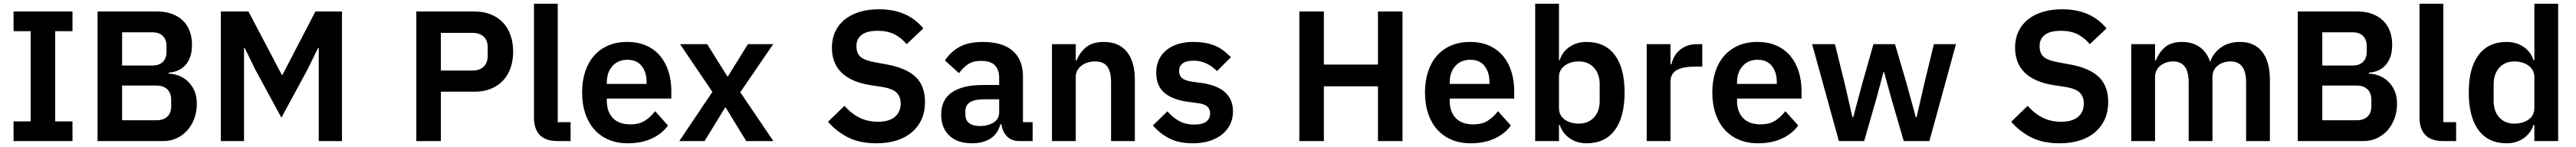

<svg xmlns="http://www.w3.org/2000/svg" viewBox="-20 -760 13858 792"><path d="M53 0V-106H145V-592H53V-698H370V-592H277V-106H370V0Z M505 -698H828Q871 -698 905.5 -685Q940 -672 964 -649Q988 -626 1000.5 -592.5Q1013 -559 1013 -519Q1013 -479 1002.5 -451.5Q992 -424 974.5 -406Q957 -388 934.5 -379Q912 -370 888 -369V-363Q911 -363 937.5 -354Q964 -345 986.5 -325.5Q1009 -306 1024 -275.5Q1039 -245 1039 -200Q1039 -158 1025.5 -121.5Q1012 -85 988 -58Q964 -31 931 -15.5Q898 0 859 0H505ZM637 -112H821Q859 -112 880 -131.5Q901 -151 901 -188V-222Q901 -259 880 -279Q859 -299 821 -299H637ZM637 -407H800Q836 -407 856 -426.5Q876 -446 876 -481V-512Q876 -547 856 -566.5Q836 -586 800 -586H637Z M1695 -501H1691L1637 -390L1494 -126L1351 -390L1297 -501H1293V0H1168V-698H1317L1496 -357H1500L1677 -698H1820V0H1695Z M2220 0V-698H2534Q2582 -698 2620.5 -682.5Q2659 -667 2686 -638.5Q2713 -610 2727 -570Q2741 -530 2741 -482Q2741 -433 2727 -393.5Q2713 -354 2686 -325.5Q2659 -297 2620.5 -281.5Q2582 -266 2534 -266H2352V0ZM2352 -380H2522Q2560 -380 2582 -400.5Q2604 -421 2604 -459V-505Q2604 -543 2582 -563Q2560 -583 2522 -583H2352Z M2981 0Q2915 0 2884 -33Q2853 -66 2853 -126V-740H2981V-102H3050V0Z M3358 12Q3300 12 3254.5 -7.5Q3209 -27 3177.5 -62.5Q3146 -98 3129 -148.5Q3112 -199 3112 -262Q3112 -324 3128.5 -374Q3145 -424 3176 -459.5Q3207 -495 3252 -514.5Q3297 -534 3354 -534Q3415 -534 3460 -513Q3505 -492 3534 -456Q3563 -420 3577.5 -372.5Q3592 -325 3592 -271V-229H3245V-216Q3245 -159 3277 -124.5Q3309 -90 3372 -90Q3420 -90 3450.5 -110Q3481 -130 3505 -161L3574 -84Q3542 -39 3486.5 -13.5Q3431 12 3358 12ZM3356 -438Q3305 -438 3275 -404Q3245 -370 3245 -316V-308H3459V-317Q3459 -371 3432.5 -404.5Q3406 -438 3356 -438Z M3635 0 3813 -265 3639 -522H3785L3893 -349H3897L4004 -522H4140L3963 -263L4141 0H3995L3885 -180H3881L3771 0Z M4695 12Q4605 12 4542.5 -20Q4480 -52 4435 -104L4524 -190Q4560 -148 4604.5 -126Q4649 -104 4703 -104Q4764 -104 4795 -130.5Q4826 -157 4826 -202Q4826 -237 4806 -259Q4786 -281 4731 -291L4665 -301Q4456 -334 4456 -504Q4456 -551 4473.5 -589Q4491 -627 4524 -654Q4557 -681 4603.5 -695.5Q4650 -710 4709 -710Q4788 -710 4847 -684Q4906 -658 4948 -607L4858 -522Q4832 -554 4795 -574Q4758 -594 4702 -594Q4645 -594 4616.5 -572.5Q4588 -551 4588 -512Q4588 -472 4611 -453Q4634 -434 4685 -425L4750 -413Q4856 -394 4906.5 -345.5Q4957 -297 4957 -210Q4957 -160 4939.5 -119.5Q4922 -79 4888.5 -49.5Q4855 -20 4806.5 -4Q4758 12 4695 12Z M5465 0Q5423 0 5398.5 -24.5Q5374 -49 5368 -90H5362Q5349 -39 5309 -13.5Q5269 12 5210 12Q5130 12 5087 -30Q5044 -72 5044 -142Q5044 -223 5102 -262.5Q5160 -302 5267 -302H5356V-340Q5356 -384 5333 -408Q5310 -432 5259 -432Q5214 -432 5186.5 -412.5Q5159 -393 5140 -366L5064 -434Q5093 -479 5141 -506.5Q5189 -534 5268 -534Q5374 -534 5429 -486Q5484 -438 5484 -348V-102H5536V0ZM5253 -81Q5296 -81 5326 -100Q5356 -119 5356 -156V-225H5274Q5174 -225 5174 -161V-144Q5174 -112 5194.5 -96.5Q5215 -81 5253 -81Z M5640 0V-522H5768V-435H5773Q5789 -477 5823.5 -505.5Q5858 -534 5919 -534Q6000 -534 6043 -481Q6086 -428 6086 -330V0H5958V-317Q5958 -373 5938 -401Q5918 -429 5872 -429Q5852 -429 5833.5 -423.5Q5815 -418 5800.5 -407.5Q5786 -397 5777 -381.5Q5768 -366 5768 -345V0Z M6399 12Q6324 12 6273 -13.5Q6222 -39 6183 -84L6261 -160Q6290 -127 6324.5 -108Q6359 -89 6404 -89Q6450 -89 6470.5 -105Q6491 -121 6491 -149Q6491 -172 6476.5 -185.5Q6462 -199 6427 -204L6375 -211Q6290 -222 6245.5 -259.5Q6201 -297 6201 -369Q6201 -407 6215 -437.5Q6229 -468 6255 -489.5Q6281 -511 6317.5 -522.5Q6354 -534 6399 -534Q6437 -534 6466.5 -528.5Q6496 -523 6520 -512.5Q6544 -502 6564 -486.5Q6584 -471 6603 -452L6528 -377Q6505 -401 6473 -417Q6441 -433 6403 -433Q6361 -433 6342.5 -418Q6324 -403 6324 -379Q6324 -353 6339.5 -339.5Q6355 -326 6392 -320L6445 -313Q6614 -289 6614 -159Q6614 -121 6598.5 -89.5Q6583 -58 6555 -35.5Q6527 -13 6487.5 -0.5Q6448 12 6399 12Z M7394 -295H7103V0H6971V-698H7103V-412H7394V-698H7526V0H7394Z M7893 12Q7835 12 7789.5 -7.5Q7744 -27 7712.5 -62.5Q7681 -98 7664 -148.5Q7647 -199 7647 -262Q7647 -324 7663.5 -374Q7680 -424 7711 -459.5Q7742 -495 7787 -514.5Q7832 -534 7889 -534Q7950 -534 7995 -513Q8040 -492 8069 -456Q8098 -420 8112.5 -372.5Q8127 -325 8127 -271V-229H7780V-216Q7780 -159 7812 -124.5Q7844 -90 7907 -90Q7955 -90 7985.5 -110Q8016 -130 8040 -161L8109 -84Q8077 -39 8021.5 -13.5Q7966 12 7893 12ZM7891 -438Q7840 -438 7810 -404Q7780 -370 7780 -316V-308H7994V-317Q7994 -371 7967.5 -404.5Q7941 -438 7891 -438Z M8240 -740H8368V-436H8372Q8386 -481 8425 -507.5Q8464 -534 8516 -534Q8616 -534 8668.5 -463.5Q8721 -393 8721 -262Q8721 -130 8668.5 -59Q8616 12 8516 12Q8464 12 8425.5 -15Q8387 -42 8372 -87H8368V0H8240ZM8475 -94Q8525 -94 8556 -127Q8587 -160 8587 -216V-306Q8587 -362 8556 -395.5Q8525 -429 8475 -429Q8429 -429 8398.5 -406Q8368 -383 8368 -345V-179Q8368 -138 8398.5 -116Q8429 -94 8475 -94Z M8840 0V-522H8968V-414H8973Q8978 -435 8988.5 -454.5Q8999 -474 9016 -489Q9033 -504 9056.5 -513Q9080 -522 9111 -522H9139V-401H9099Q9034 -401 9001 -382Q8968 -363 8968 -320V0Z M9439 12Q9381 12 9335.5 -7.5Q9290 -27 9258.5 -62.5Q9227 -98 9210 -148.5Q9193 -199 9193 -262Q9193 -324 9209.5 -374Q9226 -424 9257 -459.5Q9288 -495 9333 -514.5Q9378 -534 9435 -534Q9496 -534 9541 -513Q9586 -492 9615 -456Q9644 -420 9658.5 -372.5Q9673 -325 9673 -271V-229H9326V-216Q9326 -159 9358 -124.5Q9390 -90 9453 -90Q9501 -90 9531.5 -110Q9562 -130 9586 -161L9655 -84Q9623 -39 9567.5 -13.5Q9512 12 9439 12ZM9437 -438Q9386 -438 9356 -404Q9326 -370 9326 -316V-308H9540V-317Q9540 -371 9513.5 -404.5Q9487 -438 9437 -438Z M9730 -522H9853L9906 -307L9947 -128H9951L9999 -307L10060 -522H10176L10239 -307L10288 -128H10292L10333 -307L10385 -522H10504L10361 0H10223L10156 -230L10117 -372H10114L10076 -230L10010 0H9874Z M11061 12Q10971 12 10908.5 -20Q10846 -52 10801 -104L10890 -190Q10926 -148 10970.5 -126Q11015 -104 11069 -104Q11130 -104 11161 -130.5Q11192 -157 11192 -202Q11192 -237 11172 -259Q11152 -281 11097 -291L11031 -301Q10822 -334 10822 -504Q10822 -551 10839.5 -589Q10857 -627 10890 -654Q10923 -681 10969.5 -695.5Q11016 -710 11075 -710Q11154 -710 11213 -684Q11272 -658 11314 -607L11224 -522Q11198 -554 11161 -574Q11124 -594 11068 -594Q11011 -594 10982.5 -572.5Q10954 -551 10954 -512Q10954 -472 10977 -453Q11000 -434 11051 -425L11116 -413Q11222 -394 11272.5 -345.5Q11323 -297 11323 -210Q11323 -160 11305.5 -119.5Q11288 -79 11254.5 -49.5Q11221 -20 11172.5 -4Q11124 12 11061 12Z M11447 0V-522H11575V-435H11580Q11595 -476 11628 -505Q11661 -534 11720 -534Q11774 -534 11813 -508Q11852 -482 11871 -429H11873Q11887 -473 11928.5 -503.5Q11970 -534 12033 -534Q12110 -534 12151.5 -481Q12193 -428 12193 -330V0H12065V-317Q12065 -429 11981 -429Q11962 -429 11944.5 -423.5Q11927 -418 11913.5 -407.5Q11900 -397 11892 -381.5Q11884 -366 11884 -345V0H11756V-317Q11756 -429 11672 -429Q11654 -429 11636.5 -423.5Q11619 -418 11605.5 -407.5Q11592 -397 11583.5 -381.5Q11575 -366 11575 -345V0Z M12343 -698H12666Q12709 -698 12743.5 -685Q12778 -672 12802 -649Q12826 -626 12838.5 -592.5Q12851 -559 12851 -519Q12851 -479 12840.5 -451.5Q12830 -424 12812.5 -406Q12795 -388 12772.5 -379Q12750 -370 12726 -369V-363Q12749 -363 12775.5 -354Q12802 -345 12824.5 -325.5Q12847 -306 12862 -275.5Q12877 -245 12877 -200Q12877 -158 12863.5 -121.5Q12850 -85 12826 -58Q12802 -31 12769 -15.5Q12736 0 12697 0H12343ZM12475 -112H12659Q12697 -112 12718 -131.5Q12739 -151 12739 -188V-222Q12739 -259 12718 -279Q12697 -299 12659 -299H12475ZM12475 -407H12638Q12674 -407 12694 -426.5Q12714 -446 12714 -481V-512Q12714 -547 12694 -566.5Q12674 -586 12638 -586H12475Z M13126 0Q13060 0 13029 -33Q12998 -66 12998 -126V-740H13126V-102H13195V0Z M13616 -87H13611Q13597 -42 13558 -15Q13519 12 13467 12Q13368 12 13315.5 -59Q13263 -130 13263 -262Q13263 -393 13315.5 -463.5Q13368 -534 13467 -534Q13519 -534 13558 -507.5Q13597 -481 13611 -436H13616V-740H13744V0H13616ZM13508 -94Q13554 -94 13585 -116Q13616 -138 13616 -179V-345Q13616 -383 13585 -406Q13554 -429 13508 -429Q13458 -429 13427.5 -395.5Q13397 -362 13397 -306V-216Q13397 -160 13427.5 -127Q13458 -94 13508 -94Z"/></svg>

Font: IBM Plex Sans Hebrew SmBld
Style: Regular
Weight: 600
Designer: Mike Abbink, Paul van der Laan, Pieter van Rosmalen, Yanek Iontef
Foundry: Bold Monday
Version: Version 1.3